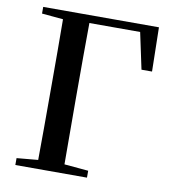

<svg xmlns="http://www.w3.org/2000/svg" viewBox="-82 -807 790 879"><g transform="rotate(10 313.0 -367.5)"><path d="M48 -704 147 -695C148 -595 148 -495 148 -393V-336C148 -240 148 -140 147 -41L48 -32V0H381V-32L269 -42L268 -336V-393C268 -496 268 -598 269 -699H505L541 -530H590L586 -735H48Z"/></g></svg>

Font: Noto Serif CJK KR SemiBold
Style: Regular
Weight: 600
Designer: Ryoko NISHIZUKA 西塚涼子 (kana & ideographs); Frank Grießhammer (Latin, Greek & Cyrillic); Wenlong ZHANG 张文龙 (bopomofo); San
Foundry: Adobe
Version: Version 2.001;hotconv 1.1.0;makeotfexe 2.6.0